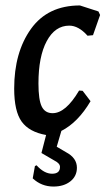

<svg xmlns="http://www.w3.org/2000/svg" viewBox="-20 -488 387 704"><path d="M273 -468 341 -446 347 -433 321 -359 301 -357Q268 -394 234 -394Q182 -394 151.5 -337.5Q121 -281 121 -182Q121 -122 133 -97.5Q145 -73 173 -73Q221 -73 270 -156L283 -155L312 -117Q266 -39 205 -8L188 50L222 70Q262 91 262 127Q262 158 238 177Q214 196 176 196Q132 196 100 166L108 121L114 118Q142 149 171 149Q200 149 200 124Q200 111 180 101L132 73L149 7Q87 -4 59.5 -42Q32 -80 32 -163Q32 -296 93.5 -382Q155 -468 273 -468Z"/></svg>

Font: Alegreya Sans Medium
Style: Italic
Weight: 500
Italic angle: -7°
Designer: Juan Pablo del Peral
Foundry: Huerta Tipografica
Version: Version 2.007